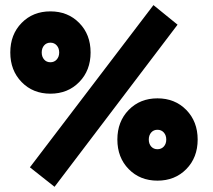

<svg xmlns="http://www.w3.org/2000/svg" viewBox="-20 -698 828 746"><path d="M287.8 -379.2Q243.7 -334 175.8 -334Q107.9 -334 64 -379.2Q20 -424.3 20 -494.1Q20 -564 64 -608.9Q107.9 -653.8 175.8 -653.8Q243.7 -653.8 287.8 -608.9Q332 -564 332 -494.1Q332 -424.3 287.8 -379.2ZM151.4 -466.8Q160.6 -456.1 175.8 -456.1Q190.9 -456.1 200.4 -466.8Q210 -477.5 210 -494.1Q210 -510.7 200.4 -521.5Q190.9 -532.2 175.8 -532.2Q160.6 -532.2 151.4 -521.5Q142.1 -510.7 142.1 -494.1Q142.1 -477.5 151.4 -466.8ZM703.9 -41Q659.7 3.9 591.8 3.9Q523.9 3.9 480 -41Q436 -85.9 436 -155.8Q436 -225.6 480 -270.8Q523.9 -315.9 591.8 -315.9Q659.7 -315.9 703.9 -270.8Q748 -225.6 748 -155.8Q748 -85.9 703.9 -41ZM567.4 -128.7Q576.7 -118.2 591.8 -118.2Q606.9 -118.2 616.5 -128.7Q626 -139.2 626 -155.8Q626 -172.4 616.5 -183.1Q606.9 -193.8 591.8 -193.8Q576.7 -193.8 567.4 -183.1Q558.1 -172.4 558.1 -155.8Q558.1 -139.2 567.4 -128.7ZM191.9 27.8 96.2 -47.9 576.2 -678.2 669.9 -602.1Z"/></svg>

Font: Apfel Grotezk Satt
Style: Regular
Weight: 900
Designer: Luigi Gorlero
Foundry: © 2023, Luigi Gorlero & Collletttivo
Version: Version 2.000;Glyphs 3.2 (3217)